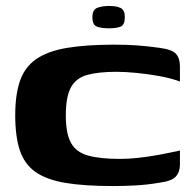

<svg xmlns="http://www.w3.org/2000/svg" viewBox="-20 -613 647 638"><path d="M30.6 -230Q30.6 -299.9 46.9 -345.6Q63.1 -391.2 101.1 -417.2Q139.1 -443.2 202.7 -453.9Q266.4 -464.6 360.5 -464.6Q400.3 -464.6 435.8 -462.1Q471.4 -459.6 510.2 -454Q551.8 -448.6 564.8 -434Q577.9 -419.4 577.9 -392.8V-342.2Q548.7 -352.9 510.5 -360Q472.3 -367 434.2 -370.7Q396.1 -374.4 367 -374.4Q307.5 -374.4 270.3 -364.2Q233 -354 215.9 -323Q198.7 -292 198.7 -229.3Q198.7 -169 216.1 -137.9Q233.4 -106.7 273.3 -95.9Q313.2 -85 379.4 -85Q407.1 -85 438.7 -88.4Q470.2 -91.7 504.8 -98Q539.5 -104.4 577.9 -112.8V-65.9Q577.9 -41.7 564.1 -26.2Q550.4 -10.8 506.8 -5.4Q469.3 0.9 431.7 3.1Q394.1 5.2 354.3 5.2Q259.2 5.2 196.5 -5.4Q133.7 -16.1 97.4 -42Q61.1 -67.8 45.9 -113.6Q30.6 -159.4 30.6 -230ZM341.6 -518.9Q317.5 -518.9 302.2 -524.5Q287 -530.1 287 -555.8Q287 -580.7 303.3 -587Q319.5 -593.2 343.6 -593.2Q367 -593.2 380.9 -586.5Q394.8 -579.7 394.8 -555.8Q394.8 -530.1 380.6 -524.5Q366.3 -518.9 341.6 -518.9Z"/></svg>

Font: Genos Thin
Style: Regular
Weight: 100
Designer: Robert E. Leuschke
Foundry: Robert E. Leuschke
Version: Version 1.010